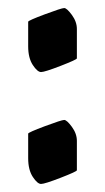

<svg xmlns="http://www.w3.org/2000/svg" viewBox="-20 -457 261 477"><path d="M50 -64V-125Q50 -128 91.5 -143.5Q133 -159 139.5 -159Q146 -159 158.5 -142Q171 -125 171 -107V-34Q171 -31 131 -15.5Q91 0 82 0Q73 0 61.5 -17.5Q50 -35 50 -64ZM50 -342V-403Q50 -406 91.5 -421.5Q133 -437 139.5 -437Q146 -437 158.5 -420Q171 -403 171 -385V-312Q171 -309 131 -293.5Q91 -278 82 -278Q73 -278 61.5 -295.5Q50 -313 50 -342Z"/></svg>

Font: Pirata One
Style: Regular
Weight: 400
Designer: Rodrigo Fuenzalida, Nicolas Massi
Foundry: Rodrigo Fuenzalida, Nicolas Massi
Version: Version 1.001